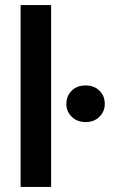

<svg xmlns="http://www.w3.org/2000/svg" viewBox="-20 -735 462 755"><path d="M61 0V-715H181V0ZM317 -255Q283 -255 262 -276Q241 -297 241 -326Q241 -358 262 -378.5Q283 -399 317 -399Q350 -399 371 -378.5Q392 -358 392 -326Q392 -297 371 -276Q350 -255 317 -255Z"/></svg>

Font: DM Sans 28pt SemiBold
Style: Regular
Weight: 600
Version: Version 4.004;gftools[0.9.30]